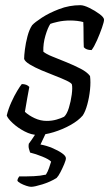

<svg xmlns="http://www.w3.org/2000/svg" viewBox="-20 -520 426 740"><path d="M124 0Q101 0 75 -13.5Q49 -27 29.5 -45Q10 -63 6 -75Q12 -100 23.5 -125.5Q35 -151 46.5 -170Q58 -189 64 -196Q83 -196 93 -185Q90 -168 85 -141.5Q80 -115 76 -89Q91 -75 113.5 -64.5Q136 -54 160 -54Q180 -54 197.5 -59Q215 -64 227 -70Q238 -80 245.5 -104.5Q253 -129 256.5 -155.5Q260 -182 257 -195Q254 -201 236 -209.5Q218 -218 192 -228Q166 -238 140 -249Q114 -260 95 -271.5Q76 -283 73 -293Q73 -305 76 -329.5Q79 -354 86 -380.5Q93 -407 104 -423Q114 -434 141.5 -452Q169 -470 208 -485Q247 -500 290 -500Q303 -500 324.5 -489.5Q346 -479 363.5 -466Q381 -453 381 -444Q381 -436 373 -413Q365 -390 354 -365Q343 -340 333 -327Q312 -327 303 -338Q302 -358 302 -387.5Q302 -417 301 -435Q290 -438 277 -439.5Q264 -441 251 -441Q225 -441 203 -436Q181 -431 174 -428Q164 -413 155 -382.5Q146 -352 147 -321Q157 -312 182 -302Q207 -292 236.5 -280Q266 -268 291 -255Q316 -242 327 -227Q330 -204 327 -174.5Q324 -145 316.5 -117.5Q309 -90 299 -75Q282 -55 251.5 -38Q221 -21 186.5 -10.5Q152 0 124 0ZM100 200Q93 200 81 196Q69 192 59 186.5Q49 181 47 176Q48 170 49.5 167.5Q51 165 54 160Q86 160 110.5 159Q135 158 157 153Q164 142 169 127.5Q174 113 177 103Q169 94 143 83.5Q117 73 96 68Q95 64 92 55Q89 46 91 34Q103 18 114.5 0Q126 -18 142 -37H171L136 37Q159 41 181.5 50.5Q204 60 219 70.5Q234 81 234 90Q234 97 227.5 112.5Q221 128 213 143.5Q205 159 198 166Q174 181 143.5 190.5Q113 200 100 200Z"/></svg>

Font: Texturina Extralight
Style: Italic
Weight: 200
Italic angle: -11°
Designer: Guillermo Torres Carreño
Foundry: Omnibus-Type
Version: Version 1.002; ttfautohint (v1.8.3)